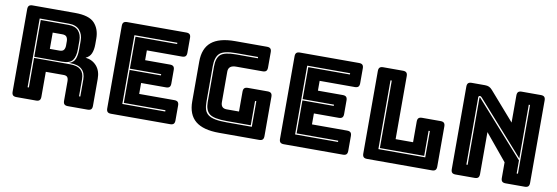

<svg xmlns="http://www.w3.org/2000/svg" viewBox="-54 -1103 4310 1485"><g transform="rotate(10 2101.0 -360.0)"><path d="M405 -620Q458 -620 483.5 -591Q509 -562 509 -516V-446Q509 -391 488 -361Q467 -331 405 -331H187V-620ZM295 -540V-412H370Q396 -412 405 -425.5Q414 -439 414 -459V-493Q414 -513 405 -526.5Q396 -540 370 -540ZM187 -90V-322H470Q527 -322 554 -297.5Q581 -273 581 -224V-90H591V-224Q591 -276 561 -303.5Q531 -331 470 -331H459Q495 -342 507 -371.5Q519 -401 519 -447V-516Q519 -565 491 -597.5Q463 -630 405 -630H177V-90ZM259 0H105Q86 0 77.5 -8.5Q69 -17 69 -36V-684Q69 -703 77.5 -711.5Q86 -720 105 -720H438Q550 -720 592.5 -673.5Q635 -627 635 -553V-507Q635 -465 622.5 -435.5Q610 -406 579 -393Q633 -387 666.5 -349Q700 -311 700 -248V-36Q700 -17 691.5 -8.5Q683 0 664 0H509Q490 0 481.5 -8.5Q473 -17 473 -36V-189Q473 -211 464.5 -221.5Q456 -232 435 -232H295V-36Q295 -17 286.5 -8.5Q278 0 259 0Z M1312 0H848Q829 0 820.5 -8.5Q812 -17 812 -36V-684Q812 -703 820.5 -711.5Q829 -720 848 -720H1312Q1331 -720 1339.5 -711.5Q1348 -703 1348 -684V-567Q1348 -548 1339.5 -539.5Q1331 -531 1312 -531H1036V-454H1231Q1250 -454 1258.5 -445.5Q1267 -437 1267 -418V-311Q1267 -292 1258.5 -283.5Q1250 -275 1231 -275H1036V-189H1312Q1331 -189 1339.5 -180.5Q1348 -172 1348 -153V-36Q1348 -17 1339.5 -8.5Q1331 0 1312 0ZM1258 -100H931V-359H1177V-369H931V-620H1258V-630H921V-90H1258Z M2011 0H1696Q1571 0 1510.5 -50Q1450 -100 1450 -204V-516Q1450 -620 1510.5 -670Q1571 -720 1696 -720H1946Q1965 -720 1973.5 -711.5Q1982 -703 1982 -684V-563Q1982 -544 1973.5 -535.5Q1965 -527 1946 -527H1738Q1707 -527 1692 -514.5Q1677 -502 1677 -477V-238Q1677 -213 1688.5 -201Q1700 -189 1723 -189H1820V-345Q1820 -364 1828.5 -372.5Q1837 -381 1856 -381H2011Q2030 -381 2038.5 -372.5Q2047 -364 2047 -345V-36Q2047 -17 2038.5 -8.5Q2030 0 2011 0ZM1739 -90H1938V-291H1928V-100H1739Q1638 -100 1603.5 -127Q1569 -154 1569 -219V-499Q1569 -565 1600 -592.5Q1631 -620 1719 -620H1892V-630H1719Q1623 -630 1591 -600Q1559 -570 1559 -499V-219Q1559 -184 1566.5 -159.5Q1574 -135 1594 -119.5Q1614 -104 1649 -97Q1684 -90 1739 -90Z M2669 0H2205Q2186 0 2177.5 -8.5Q2169 -17 2169 -36V-684Q2169 -703 2177.5 -711.5Q2186 -720 2205 -720H2669Q2688 -720 2696.5 -711.5Q2705 -703 2705 -684V-567Q2705 -548 2696.5 -539.5Q2688 -531 2669 -531H2393V-454H2588Q2607 -454 2615.5 -445.5Q2624 -437 2624 -418V-311Q2624 -292 2615.5 -283.5Q2607 -275 2588 -275H2393V-189H2669Q2688 -189 2696.5 -180.5Q2705 -172 2705 -153V-36Q2705 -17 2696.5 -8.5Q2688 0 2669 0ZM2615 -100H2288V-359H2534V-369H2288V-620H2615V-630H2278V-90H2615Z M3368 0H2859Q2840 0 2831.5 -8.5Q2823 -17 2823 -36V-684Q2823 -703 2831.5 -711.5Q2840 -720 2859 -720H3014Q3033 -720 3041.5 -711.5Q3050 -703 3050 -684V-189H3187V-351Q3187 -370 3195.5 -378.5Q3204 -387 3223 -387H3368Q3387 -387 3395.5 -378.5Q3404 -370 3404 -351V-36Q3404 -17 3395.5 -8.5Q3387 0 3368 0ZM2932 -90H3300V-297H3290V-100H2942V-630H2932Z M3650 -622Q3645 -627 3642 -629Q3639 -631 3635 -631Q3631 -631 3627 -628Q3623 -625 3623 -619V-90H3633V-617Q3633 -618 3633.5 -619Q3634 -620 3635 -620Q3636 -620 3637.5 -619Q3639 -618 3640 -617L4018 -193V-90H4028V-630H4018V-208ZM3704 0H3554Q3535 0 3526.5 -8.5Q3518 -17 3518 -36V-684Q3518 -703 3526.5 -711.5Q3535 -720 3554 -720H3658Q3677 -720 3690.5 -714Q3704 -708 3717 -693L3911 -471V-684Q3911 -703 3919.5 -711.5Q3928 -720 3947 -720H4097Q4116 -720 4124.5 -711.5Q4133 -703 4133 -684V-36Q4133 -17 4124.5 -8.5Q4116 0 4097 0H3947Q3928 0 3919.5 -8.5Q3911 -17 3911 -36V-159L3740 -366V-36Q3740 -17 3731.5 -8.5Q3723 0 3704 0Z"/></g></svg>

Font: Bungee Inline
Style: Regular
Weight: 400
Version: Version 1.000;PS 1.0;hotconv 1.0.72;makeotf.lib2.5.5900